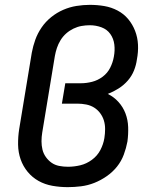

<svg xmlns="http://www.w3.org/2000/svg" viewBox="-20 -763 640 791"><path d="M259 8Q227 8 196 2.5Q165 -3 139 -17.5Q113 -32 94 -55Q75 -78 65 -106.5Q55 -135 54.5 -167Q54 -199 59 -231L111 -546Q116 -573 125.5 -599.5Q135 -626 151.5 -650Q168 -674 191 -692.5Q214 -711 240.5 -722.5Q267 -734 295 -738.5Q323 -743 350 -743Q381 -743 410 -738Q439 -733 464.5 -719.5Q490 -706 508 -684.5Q526 -663 536.5 -636Q547 -609 548.5 -579Q550 -549 544 -518Q541 -495 532 -472.5Q523 -450 506.5 -431Q490 -412 468.5 -398.5Q447 -385 424 -376Q449 -364 468 -343Q487 -322 497 -295.5Q507 -269 508 -239.5Q509 -210 505 -180Q500 -153 490 -126Q480 -99 462 -76.5Q444 -54 419.5 -37Q395 -20 368.5 -9.5Q342 1 314 4.5Q286 8 259 8ZM260 -76Q285 -76 310.5 -82Q336 -88 358.5 -104.5Q381 -121 393.5 -145Q406 -169 410 -194Q413 -213 413 -231.5Q413 -250 408 -266.5Q403 -283 392.5 -297Q382 -311 367.5 -320Q353 -329 335 -332.5Q317 -336 299 -336H235L249 -420H313Q336 -420 359.5 -426Q383 -432 403 -447Q423 -462 434 -484Q445 -506 449 -529Q454 -555 451 -579.5Q448 -604 434.5 -623Q421 -642 398 -650.5Q375 -659 350 -659Q333 -659 316 -656Q299 -653 282.5 -645Q266 -637 252.5 -625Q239 -613 229.5 -597.5Q220 -582 214.5 -565.5Q209 -549 206 -532L154 -217Q151 -199 151 -181Q151 -163 155 -146.5Q159 -130 169 -116Q179 -102 192.5 -92.5Q206 -83 223.5 -79.5Q241 -76 260 -76Z"/></svg>

Font: Iosevka Aile Medium
Style: Italic
Weight: 500
Italic angle: -9°
Designer: Belleve Invis
Foundry: Belleve Invis
Version: Version 31.1.0; ttfautohint (v1.8.4)